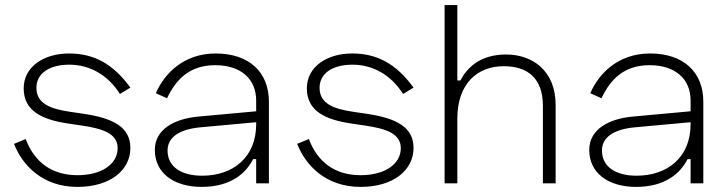

<svg xmlns="http://www.w3.org/2000/svg" viewBox="-20 -720 2858 754"><path d="M73 -373C73 -283 147 -250 247 -235L301 -227C383 -215 442 -196 442 -138C442 -76 380 -32 284 -32C184 -32 115 -83 81 -174L35 -155C68 -71 147 14 284 14C412 14 492 -51 492 -139C492 -221 424 -256 309 -273L255 -281C182 -292 123 -311 123 -375C123 -434 177 -466 252 -466C330 -466 402 -428 451 -351L492 -376C423 -471 347 -510 251 -510C152 -510 73 -458 73 -373Z M592 -354 636 -334C672 -410 726 -464 825 -464C926 -464 986 -410 986 -325V-283L757 -262C664 -253 588 -212 588 -131C588 -41 662 14 772 14C889 14 947 -42 974 -95H986V0H1036V-321C1036 -436 959 -510 827 -510C702 -510 626 -432 592 -354ZM638 -129C638 -179 681 -212 767 -220L986 -240V-232C986 -103 896 -30 774 -30C693 -30 638 -64 638 -129Z M1185 -373C1185 -283 1259 -250 1359 -235L1413 -227C1495 -215 1554 -196 1554 -138C1554 -76 1492 -32 1396 -32C1296 -32 1227 -83 1193 -174L1147 -155C1180 -71 1259 14 1396 14C1524 14 1604 -51 1604 -139C1604 -221 1536 -256 1421 -273L1367 -281C1294 -292 1235 -311 1235 -375C1235 -434 1289 -466 1364 -466C1442 -466 1514 -428 1563 -351L1604 -376C1535 -471 1459 -510 1363 -510C1264 -510 1185 -458 1185 -373Z M1726 -700V0H1776V-254C1776 -392 1855 -460 1958 -460C2051 -460 2112 -414 2112 -304V0H2162V-308C2162 -443 2070 -506 1968 -506C1866 -506 1815 -455 1788 -404H1776V-700Z M2298 -354 2342 -334C2378 -410 2432 -464 2531 -464C2632 -464 2692 -410 2692 -325V-283L2463 -262C2370 -253 2294 -212 2294 -131C2294 -41 2368 14 2478 14C2595 14 2653 -42 2680 -95H2692V0H2742V-321C2742 -436 2665 -510 2533 -510C2408 -510 2332 -432 2298 -354ZM2344 -129C2344 -179 2387 -212 2473 -220L2692 -240V-232C2692 -103 2602 -30 2480 -30C2399 -30 2344 -64 2344 -129Z"/></svg>

Font: Space Text Light
Style: Regular
Weight: 300
Designer: Florian Karsten (Space Text), Colophon Foundry (Space Mono)
Foundry: Florian Karsten
Version: Version 1.003;PS 001.003;hotconv 1.0.88;makeotf.lib2.5.64775